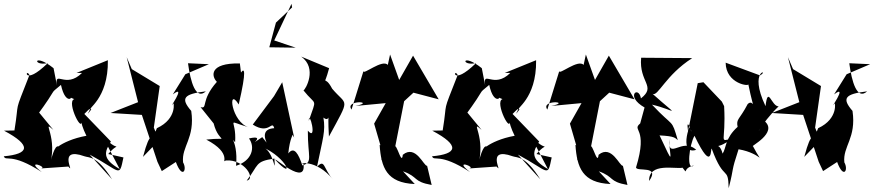

<svg xmlns="http://www.w3.org/2000/svg" viewBox="-44 -892 4602 1011"><path d="M238 -533C131 -618 126 -541 208 -560C76 -432 89 -539 111 -497C25 -277 60 -377 32 -205L-23 -204C126 -125 109 -81 -24 -69C-12 -39 12 -92 176 14C82 -59 213 -10 171 -5L316 -15C355 32 251 -123 401 -69C425 -60 466 -75 546 52L428 -78C594 11 583 47 606 -63L526 -81C594 -162 582 -69 488 -190L586 -2C492 -56 506 -92 540 -147L400 -292C472 -368 383 -246 437 -316C408 -318 527 -366 524 -575L359 -508H388C300 -421 242 -528 256 -441ZM347 -370C302 -357 399 -167 384 -271C381 -246 392 -216 411 -177C267 -151 212 -78 272 -114C251 -141 234 -92 214 -8C268 -168 169 -268 237 -208L145 -320C148 -304 138 -322 146 -277C274 -451 206 -385 277 -445C303 -326 354 -388 316 -383Z M793 -153 766 -220 797 -439 650 -528 623 -591 683 -354 538 -297 703 -287 785 -40 808 9 882 -39C916 53 943 3 920 -37C911 -122 984 -164 963 -308C905 -375 923 -397 1040 -411C987 -363 959 -461 946 -559L1056 -554L932 -501L866 -395C945 -455 832 -299 869 -347C869 -362 893 -268 782 -217C753 -137 750 -221 709 -66Z M1081 -242C1109 -131 1175 -172 1042 -157C1185 -82 1117 -28 1145 -47C1243 -55 1305 51 1255 59C1320 -24 1296 -42 1401 -57C1407 50 1400 -103 1338 -117C1467 -63 1512 65 1406 -50C1398 -68 1571 93 1554 -30C1518 -29 1619 -60 1711 55C1657 -4 1668 -59 1625 -13C1656 -164 1671 -201 1659 -273C1701 -238 1678 -342 1688 -173C1803 -385 1784 -331 1705 -425C1661 -509 1659 -419 1689 -533L1542 -594C1629 -532 1564 -419 1554 -416C1622 -330 1625 -383 1582 -256C1582 -322 1630 -142 1577 -204C1576 -65 1606 -38 1548 -21C1528 -81 1505 -124 1474 -84C1491 -251 1543 -128 1412 -332L1505 -167L1442 -459L1399 -386L1287 -236C1375 -180 1387 -263 1400 -217C1293 -211 1403 -86 1337 -170C1239 -105 1372 -187 1267 -163C1301 -117 1284 -46 1199 -19C1213 -169 1141 -197 1194 -143C1203 -270 1137 -259 1268 -221C1174 -246 1152 -440 1213 -342C1256 -527 1242 -535 1225 -510L1219 -558C1056 -561 1069 -490 1098 -461C1010 -362 1052 -317 1012 -328ZM1409 -773 1374 -643 1513 -641 1400 -679 1491 -872 1494 -853Z M2078 10C2162 40 2128 64 2229 82L2205 -19C2188 -15 2146 -133 2077 -77C2070 -3 2031 -207 2029 -79L2084 -359L2133 -404L2266 -369L2131 -599L2058 -471L2010 -605L1998 -550C1970 -583 1866 -494 1870 -518L1807 -315C1769 -369 1941 -357 1827 -334L1987 -349L1926 -241L1974 -76C1933 -7 2028 -105 1955 -129C1963 -10 1992 71 2140 77Z M2493 -533C2386 -618 2381 -541 2463 -560C2331 -432 2344 -539 2366 -497C2280 -277 2315 -377 2287 -205L2232 -204C2381 -125 2364 -81 2231 -69C2243 -39 2267 -92 2431 14C2337 -59 2468 -10 2426 -5L2571 -15C2610 32 2506 -123 2656 -69C2680 -60 2721 -75 2801 52L2683 -78C2849 11 2838 47 2861 -63L2781 -81C2849 -162 2837 -69 2743 -190L2841 -2C2747 -56 2761 -92 2795 -147L2655 -292C2727 -368 2638 -246 2692 -316C2663 -318 2782 -366 2779 -575L2614 -508H2643C2555 -421 2497 -528 2511 -441ZM2602 -370C2557 -357 2654 -167 2639 -271C2636 -246 2647 -216 2666 -177C2522 -151 2467 -78 2527 -114C2506 -141 2489 -92 2469 -8C2523 -168 2424 -268 2492 -208L2400 -320C2403 -304 2393 -322 2401 -277C2529 -451 2461 -385 2532 -445C2558 -326 2609 -388 2571 -383Z M3109 10C3193 40 3159 64 3260 82L3236 -19C3219 -15 3177 -133 3108 -77C3101 -3 3062 -207 3060 -79L3115 -359L3164 -404L3297 -369L3162 -599L3089 -471L3041 -605L3029 -550C3001 -583 2897 -494 2901 -518L2838 -315C2800 -369 2972 -357 2858 -334L3018 -349L2957 -241L3005 -76C2964 -7 3059 -105 2986 -129C2994 -10 3023 71 3171 77Z M3327 -242C3280 -202 3371 -224 3305 -10C3309 14 3434 -24 3374 61C3371 -39 3515 0 3550 -9C3583 33 3544 -5 3610 -21C3568 13 3586 -132 3613 -177C3713 32 3696 -125 3704 -108C3770 71 3790 -23 3793 99C3824 -22 3803 22 3845 -106C3973 -84 3978 -11 3921 -122C3902 -119 4056 -193 3981 -255C3920 -140 3958 -238 4056 -332C4018 -331 4000 -445 3987 -333C3894 -529 4013 -526 3958 -495L3777 -562C3778 -449 3908 -434 3896 -450C3932 -274 3927 -378 3893 -344C3850 -261 3831 -267 3840 -224C3773 -164 3781 -113 3761 -83C3740 -163 3700 -84 3812 -162C3737 -147 3780 -136 3769 -333L3757 -357L3660 -459L3630 -454L3579 -201C3565 -297 3610 -166 3593 -208C3603 -291 3519 -70 3622 -103C3546 -172 3474 -43 3479 -160C3482 -64 3511 -4 3429 -179C3511 -175 3511 -165 3525 -154C3490 -272 3507 -215 3389 -341C3512 -313 3543 -263 3392 -398C3420 -381 3460 -496 3601 -586L3332 -588C3320 -457 3414 -439 3331 -374C3319 -444 3245 -386 3350 -326Z M4275 -153 4248 -220 4279 -439 4132 -528 4105 -591 4165 -354 4020 -297 4185 -287 4267 -40 4290 9 4364 -39C4398 53 4425 3 4402 -37C4393 -122 4466 -164 4445 -308C4387 -375 4405 -397 4522 -411C4469 -363 4441 -461 4428 -559L4538 -554L4414 -501L4348 -395C4427 -455 4314 -299 4351 -347C4351 -362 4375 -268 4264 -217C4235 -137 4232 -221 4191 -66Z"/></svg>

Font: Asimov Silicon
Style: Regular
Weight: 400
Designer: Google
Version: Version 2.000980; 2014